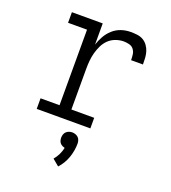

<svg xmlns="http://www.w3.org/2000/svg" viewBox="-141 -643 882 989"><g transform="rotate(20 300.0 -148.5)"><path d="M86 0V-58H190V-472H86V-530H255V-414Q263 -439 276 -462Q289 -485 309 -503Q329 -521 354 -529.5Q379 -538 406 -538Q423 -538 441 -536Q459 -534 474 -525.5Q489 -517 499.5 -502.5Q510 -488 515 -471.5Q520 -455 521 -437.5Q522 -420 522 -402H457Q457 -417 455 -432.5Q453 -448 444 -460Q435 -472 419.5 -476Q404 -480 389 -480Q367 -480 345 -472Q323 -464 307 -448.5Q291 -433 281 -412.5Q271 -392 265 -370Q259 -348 257 -325.5Q255 -303 255 -281V-58H380V0ZM291 241 255 211Q268 196 277 177.5Q286 159 290 140Q290 140 290 140Q290 140 290 140Q283 138 276 134.5Q269 131 264 125Q259 119 257 111Q255 103 255 96Q255 87 258 78Q261 69 267.5 63Q274 57 282.5 54Q291 51 300 51Q309 51 317.5 54Q326 57 332.5 63Q339 69 342 78Q345 87 345 96Q345 135 331.5 173.5Q318 212 291 241Z"/></g></svg>

Font: Iosevka Slab Light Extended
Style: Regular
Weight: 300
Width: 7
Monospace: yes
Designer: Belleve Invis
Foundry: Belleve Invis
Version: Version 11.1.0; ttfautohint (v1.8.3)